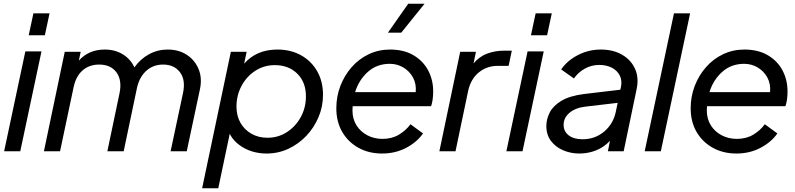

<svg xmlns="http://www.w3.org/2000/svg" viewBox="-20 -806 4238 1023"><path d="M133 -618 158 -735H244L219 -618ZM2 0 115 -532H201L88 0Z M214 0 325 -530H410L400 -483Q453 -542 538 -542Q593 -542 634.5 -516.5Q676 -491 696 -447Q728 -492 774 -517Q820 -542 873 -542Q933 -542 976 -513.5Q1019 -485 1038.5 -437Q1058 -389 1045 -329L975 0H889L955 -310Q970 -380 939 -421Q908 -462 849 -462Q795 -462 757.5 -427Q720 -392 708 -329L639 0H552L617 -310Q631 -379 600.5 -420.5Q570 -462 508 -462Q455 -462 419 -430Q383 -398 371 -336L300 0Z M1057 197 1210 -530H1294L1281 -467Q1347 -542 1458 -542Q1529 -542 1584 -511.5Q1639 -481 1670 -426.5Q1701 -372 1701 -301Q1701 -238 1677 -181.5Q1653 -125 1611.5 -81.5Q1570 -38 1516 -13Q1462 12 1401 12Q1334 12 1281 -17Q1228 -46 1204 -93L1143 197ZM1405 -72Q1462 -72 1508.5 -102Q1555 -132 1582.5 -182Q1610 -232 1610 -293Q1610 -368 1564 -413.5Q1518 -459 1444 -459Q1387 -459 1340.5 -429Q1294 -399 1267 -348.5Q1240 -298 1240 -238Q1240 -189 1261 -152Q1282 -115 1319.5 -93.5Q1357 -72 1405 -72Z M2016 12Q1945 12 1890 -18.5Q1835 -49 1803.5 -103Q1772 -157 1772 -229Q1772 -292 1793.5 -348Q1815 -404 1853.5 -448Q1892 -492 1944.5 -517Q1997 -542 2058 -542Q2132 -542 2183.5 -511.5Q2235 -481 2261.5 -430.5Q2288 -380 2288 -320Q2288 -294 2285 -274.5Q2282 -255 2277 -240H1859Q1858 -229 1858 -218Q1858 -172 1879.5 -138Q1901 -104 1937.5 -85Q1974 -66 2018 -66Q2068 -66 2105.5 -88.5Q2143 -111 2167 -144L2234 -95Q2201 -48 2143.5 -18Q2086 12 2016 12ZM2057 -466Q1988 -466 1940 -423Q1892 -380 1872 -315H2195Q2199 -359 2180.5 -393Q2162 -427 2129 -446.5Q2096 -466 2057 -466ZM2047 -632 2155 -786H2242L2118 -632Z M2321 0 2432 -530H2516L2503 -468Q2534 -505 2576 -520.5Q2618 -536 2664 -536H2707L2690 -455H2631Q2574 -455 2531 -420Q2488 -385 2474 -320L2407 0Z M2809 -618 2834 -735H2920L2895 -618ZM2678 0 2791 -532H2877L2764 0Z M3067 12Q3021 12 2981 -5Q2941 -22 2916 -54.5Q2891 -87 2891 -135Q2891 -171 2909 -206.5Q2927 -242 2970.5 -268.5Q3014 -295 3091 -305L3285 -328L3288 -340Q3296 -377 3282 -404Q3268 -431 3239.5 -445.5Q3211 -460 3173 -460Q3131 -460 3095.5 -440Q3060 -420 3038 -388L2970 -436Q3002 -483 3059 -512.5Q3116 -542 3181 -542Q3247 -542 3294.5 -514.5Q3342 -487 3363.5 -439.5Q3385 -392 3372 -331L3303 0H3219L3230 -56Q3199 -22 3156.5 -5Q3114 12 3067 12ZM2983 -141Q2983 -106 3010 -85Q3037 -64 3084 -64Q3150 -64 3198.5 -104.5Q3247 -145 3261 -210L3271 -258L3100 -238Q3047 -232 3015 -205.5Q2983 -179 2983 -141Z M3415 0 3571 -735H3657L3501 0Z M3904 12Q3833 12 3778 -18.5Q3723 -49 3691.5 -103Q3660 -157 3660 -229Q3660 -292 3681.5 -348Q3703 -404 3741.5 -448Q3780 -492 3832.5 -517Q3885 -542 3946 -542Q4020 -542 4071.5 -511.5Q4123 -481 4149.5 -430.5Q4176 -380 4176 -320Q4176 -294 4173 -274.5Q4170 -255 4165 -240H3747Q3746 -229 3746 -218Q3746 -172 3767.5 -138Q3789 -104 3825.5 -85Q3862 -66 3906 -66Q3956 -66 3993.5 -88.5Q4031 -111 4055 -144L4122 -95Q4089 -48 4031.5 -18Q3974 12 3904 12ZM3945 -466Q3876 -466 3828 -423Q3780 -380 3760 -315H4083Q4087 -359 4068.5 -393Q4050 -427 4017 -446.5Q3984 -466 3945 -466Z"/></svg>

Font: Plus Jakarta Display
Style: Italic
Weight: 400
Italic angle: -12°
Designer: Gumpita Rahayu
Foundry: Tokotype Studio
Version: Version 1.000